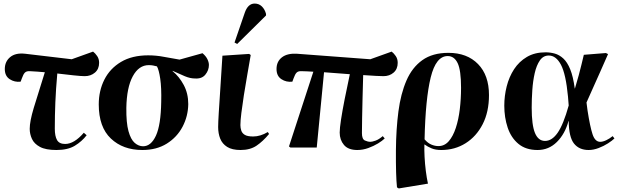

<svg xmlns="http://www.w3.org/2000/svg" viewBox="-20 -829 3493 1079"><path d="M297 14Q237 14 204.5 -3.5Q172 -21 159.5 -48.5Q147 -76 147 -105Q147 -147 169.5 -222Q192 -297 232 -423Q210 -425 189 -426.5Q168 -428 147 -429Q129 -430 120 -421Q111 -412 103 -389L96 -370Q62 -366 34.5 -384Q7 -402 7 -441Q7 -483 37 -508Q67 -533 121 -527L383 -496L503 -539Q515 -530 526 -514Q537 -498 537 -476Q537 -441 513.5 -421Q490 -401 456 -401Q437 -401 394.5 -405.5Q352 -410 302 -416Q294 -326 291 -253Q288 -180 288 -106Q288 -64 300.5 -42Q313 -20 346 -20Q397 -20 451 -83L467 -69Q440 -34 400.5 -10Q361 14 297 14Z M780 14Q671 14 603 -50.5Q535 -115 535 -242Q535 -319 566.5 -381.5Q598 -444 660 -481Q722 -518 813 -518Q858 -518 901.5 -509.5Q945 -501 989 -494L1118 -530Q1137 -514 1145.5 -496.5Q1154 -479 1154 -464Q1154 -434 1134 -409.5Q1114 -385 1075 -388Q1049 -388 1019 -400.5Q989 -413 950 -431V-429Q987 -399 1012.5 -351.5Q1038 -304 1038 -244Q1037 -176 1006 -117Q975 -58 917.5 -22Q860 14 780 14ZM784 -7Q829 -7 856.5 -67Q884 -127 886 -257Q888 -336 880.5 -386.5Q873 -437 862 -456Q850 -459 840 -461Q830 -463 816 -463Q760 -463 726 -400Q692 -337 690 -223Q689 -139 702 -92Q715 -45 737 -26Q759 -7 784 -7Z M1332 14Q1284 14 1256.5 -3.5Q1229 -21 1217.5 -50Q1206 -79 1206 -115Q1206 -140 1209.5 -197Q1213 -254 1218.5 -336Q1224 -418 1230 -516L1380 -526L1389 -520Q1380 -466 1369.5 -407.5Q1359 -349 1350.5 -294Q1342 -239 1336.5 -195Q1331 -151 1331 -126Q1331 -110 1336 -95Q1341 -80 1356 -71Q1371 -62 1403 -62Q1443 -62 1485 -87L1492 -76Q1458 -35 1422 -10.5Q1386 14 1332 14ZM1313 -582 1298 -590 1355 -756Q1373 -809 1411 -809Q1435 -809 1451.5 -793Q1468 -777 1475 -751V-742Z M1988 14Q1937 14 1913 -14.5Q1889 -43 1889 -84Q1889 -108 1896.5 -157Q1904 -206 1917 -272Q1930 -338 1946 -412Q1911 -415 1873.5 -417.5Q1836 -420 1801 -423L1760 0H1612L1604 -6L1741 -426Q1723 -427 1706 -428Q1689 -429 1674 -429Q1656 -430 1647 -421Q1638 -412 1630 -389L1623 -370Q1589 -366 1561.5 -384Q1534 -402 1534 -441Q1534 -483 1564 -506.5Q1594 -530 1648 -527L2061 -496L2181 -539Q2193 -530 2204 -514Q2215 -498 2215 -476Q2215 -441 2192 -421Q2169 -401 2135 -401Q2124 -401 2093 -402.5Q2062 -404 2021 -407Q2019 -343 2017.5 -280Q2016 -217 2015 -165Q2014 -113 2014 -81Q2014 -47 2030.5 -39.5Q2047 -32 2062 -32Q2071 -32 2090 -38.5Q2109 -45 2131 -64L2142 -51Q2129 -38 2104.5 -23Q2080 -8 2049.5 3Q2019 14 1988 14Z M2221 230 2211 224Q2204 159 2205 14Q2206 -103 2219 -202.5Q2232 -302 2264 -376Q2296 -450 2353.5 -491Q2411 -532 2500 -532Q2605 -532 2666.5 -469Q2728 -406 2728 -295Q2728 -200 2692.5 -131Q2657 -62 2596.5 -24Q2536 14 2460 14Q2428 14 2406 5Q2384 -4 2366 -17H2365Q2364 13 2366 52.5Q2368 92 2373 131.5Q2378 171 2385 203ZM2444 -8Q2478 -8 2502 -35.5Q2526 -63 2541.5 -110Q2557 -157 2564 -215.5Q2571 -274 2571 -336Q2571 -434 2552 -474Q2533 -514 2496 -514Q2430 -514 2400.5 -394Q2371 -274 2366 -46Q2384 -25 2404 -16.5Q2424 -8 2444 -8Z M3001 14Q2935 14 2893.5 -20.5Q2852 -55 2833 -112Q2814 -169 2814 -235Q2814 -290 2827.5 -343.5Q2841 -397 2869 -440Q2897 -483 2941 -509Q2985 -535 3046 -535Q3072 -535 3097.5 -528Q3123 -521 3145.5 -500.5Q3168 -480 3184.5 -439.5Q3201 -399 3210 -332H3211Q3224 -375 3232.5 -406.5Q3241 -438 3247.5 -465Q3254 -492 3261 -521L3385 -531L3397 -525Q3372 -468 3352 -423Q3332 -378 3313.5 -337Q3295 -296 3276 -253L3282 -207Q3296 -117 3310 -74.5Q3324 -32 3353 -32Q3368 -32 3387 -41Q3406 -50 3423 -64L3433 -51Q3421 -39 3397 -23.5Q3373 -8 3344 3Q3315 14 3288 14Q3235 14 3206 -22Q3177 -58 3176 -149H3175Q3155 -76 3109.5 -31Q3064 14 3001 14ZM3043 -37Q3082 -37 3114 -83Q3146 -129 3176 -236L3172 -286Q3160 -413 3132.5 -465Q3105 -517 3064 -517Q3033 -517 3014 -489.5Q2995 -462 2985 -418Q2975 -374 2971.5 -323Q2968 -272 2968 -224Q2968 -126 2986.5 -81.5Q3005 -37 3043 -37Z"/></svg>

Font: Literata 72pt
Style: Bold Italic
Weight: 700
Italic angle: -2°
Designer: Latin by Veronika Burian and Jose Scaglione. Greek by Irene Vlachou. Cyrillic by Vera Evstafieva
Foundry: TypeTogether
Version: Version 3.002